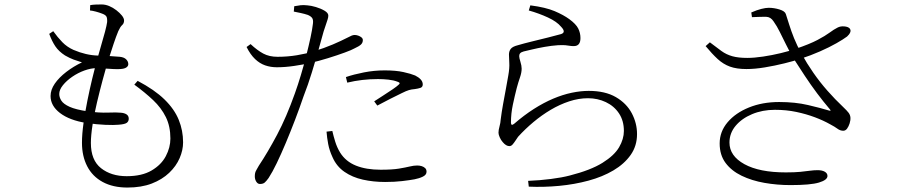

<svg xmlns="http://www.w3.org/2000/svg" viewBox="-20 -798 4040 862"><path d="M552 44Q487 44 441 19Q395 -6 371.5 -51.5Q348 -97 348 -157Q348 -196 355 -245.5Q362 -295 372.5 -347Q383 -399 394 -444.5Q405 -490 413 -520Q423 -557 433.5 -592Q444 -627 451.5 -655.5Q459 -684 461 -699Q462 -718 457 -725Q452 -732 438 -737Q425 -742 410 -746Q395 -750 384 -751L385 -775Q397 -777 410 -777.5Q423 -778 436 -778Q453 -778 470 -771Q487 -764 502.5 -752Q518 -740 527.5 -728Q537 -716 537 -706Q537 -693 528.5 -685.5Q520 -678 511 -658Q501 -634 490 -601Q479 -568 462 -515Q453 -484 440.5 -437.5Q428 -391 415.5 -338.5Q403 -286 395.5 -237.5Q388 -189 388 -156Q388 -79 433.5 -43Q479 -7 549 -7Q617 -7 660.5 -32.5Q704 -58 724.5 -97Q745 -136 745 -176Q745 -231 724.5 -272.5Q704 -314 667.5 -348.5Q631 -383 583 -418L598 -435Q674 -395 718.5 -351.5Q763 -308 782.5 -260Q802 -212 802 -159Q802 -124 786.5 -88Q771 -52 739.5 -22Q708 8 661.5 26Q615 44 552 44ZM512 -238Q492 -236 453.5 -237.5Q415 -239 367 -246Q292 -258 249.5 -290.5Q207 -323 207 -367Q207 -395 226 -422.5Q245 -450 277.5 -475Q310 -500 348 -518Q328 -524 310.5 -530.5Q293 -537 272 -549Q244 -567 228.5 -590Q213 -613 201 -646L219 -658Q239 -630 260 -608.5Q281 -587 310 -574Q366 -550 419.5 -548.5Q473 -547 518 -543Q537 -541 546.5 -531.5Q556 -522 556 -510Q556 -501 547 -495Q538 -489 520 -488Q510 -487 489.5 -488Q469 -489 447.5 -490.5Q426 -492 413 -492Q388 -492 359 -481.5Q330 -471 304.5 -453.5Q279 -436 262.5 -415.5Q246 -395 246 -376Q246 -361 255.5 -346Q265 -331 292.5 -318.5Q320 -306 374 -298Q426 -291 465 -292.5Q504 -294 522 -292Q538 -291 548 -284.5Q558 -278 558 -265Q558 -253 549 -246.5Q540 -240 512 -238Z M1147 28Q1137 28 1130.5 17.5Q1124 7 1124 -6Q1124 -15 1125.5 -21.5Q1127 -28 1131.5 -35.5Q1136 -43 1142 -54Q1182 -114 1224 -193Q1266 -272 1304 -379Q1318 -418 1331 -461.5Q1344 -505 1355 -548.5Q1366 -592 1374 -629Q1382 -666 1385 -692Q1387 -709 1381.5 -717Q1376 -725 1362 -731Q1347 -736 1330.5 -739.5Q1314 -743 1299 -746L1301 -770Q1316 -773 1329.5 -774.5Q1343 -776 1360 -774Q1376 -773 1398 -766.5Q1420 -760 1437 -750Q1454 -740 1454 -728Q1454 -720 1450.5 -709.5Q1447 -699 1442.5 -685.5Q1438 -672 1433 -657Q1424 -625 1410.5 -576.5Q1397 -528 1380 -472.5Q1363 -417 1343 -366Q1325 -313 1304.5 -259.5Q1284 -206 1263 -156Q1242 -106 1222.5 -65.5Q1203 -25 1186 1Q1176 15 1168.5 21.5Q1161 28 1147 28ZM1709 19Q1656 19 1609 8.5Q1562 -2 1526.5 -26.5Q1491 -51 1473 -92Q1459 -122 1453.5 -151Q1448 -180 1446 -207L1472 -210Q1477 -188 1485 -162Q1493 -136 1507 -113Q1532 -73 1578 -54.5Q1624 -36 1689 -36Q1741 -36 1771 -41Q1801 -46 1819.5 -50.5Q1838 -55 1853 -55Q1864 -55 1873.5 -52Q1883 -49 1889 -43Q1895 -37 1895 -27Q1895 -13 1878.5 -5Q1862 3 1841 7Q1819 11 1785.5 15Q1752 19 1709 19ZM1223 -496Q1195 -496 1170.5 -504.5Q1146 -513 1125 -533Q1104 -553 1087 -587L1105 -600Q1135 -572 1162 -557.5Q1189 -543 1226 -543Q1271 -543 1313 -550Q1355 -557 1387 -567Q1436 -582 1474.5 -598.5Q1513 -615 1540 -629Q1551 -635 1558.5 -638Q1566 -641 1572 -641Q1580 -641 1588.5 -638Q1597 -635 1603 -630Q1609 -625 1609 -618Q1609 -606 1600.5 -598Q1592 -590 1570 -580Q1560 -574 1527.5 -562Q1495 -550 1453 -537Q1411 -524 1372 -515Q1341 -508 1300.5 -502Q1260 -496 1223 -496ZM1660 -343Q1678 -355 1701 -369.5Q1724 -384 1743.5 -397.5Q1763 -411 1769 -417Q1781 -426 1765 -431Q1747 -438 1723.5 -440.5Q1700 -443 1677 -443Q1641 -443 1606.5 -439Q1572 -435 1539 -427L1533 -452Q1568 -464 1614 -473Q1660 -482 1707 -482Q1757 -482 1791 -474.5Q1825 -467 1844 -459Q1860 -451 1869 -441Q1878 -431 1878 -419Q1878 -407 1867.5 -403.5Q1857 -400 1842 -398Q1828 -397 1816 -393.5Q1804 -390 1784 -380Q1763 -370 1731.5 -354Q1700 -338 1674 -324Z M2351 14Q2403 12 2453.5 5.5Q2504 -1 2538 -10Q2632 -34 2685 -67Q2738 -100 2759.5 -137Q2781 -174 2781 -210Q2781 -256 2759 -289Q2737 -322 2700 -339.5Q2663 -357 2620 -357Q2578 -357 2535.5 -343Q2493 -329 2452.5 -305Q2412 -281 2375 -250Q2338 -219 2306 -184Q2301 -177 2294.5 -167Q2288 -157 2281.5 -149.5Q2275 -142 2267 -142Q2252 -142 2237 -160Q2229 -169 2223.5 -181.5Q2218 -194 2218 -202Q2218 -214 2222.5 -230Q2227 -246 2228 -262Q2232 -294 2238.5 -330Q2245 -366 2251.5 -400.5Q2258 -435 2262 -459Q2268 -493 2266.5 -515.5Q2265 -538 2265 -553Q2265 -568 2273 -578.5Q2281 -589 2305 -595Q2332 -603 2369 -612Q2406 -621 2442 -630Q2478 -639 2499 -645Q2523 -653 2499 -678Q2480 -701 2440 -719.5Q2400 -738 2354 -751L2361 -774Q2430 -765 2470 -748Q2510 -731 2536 -712Q2566 -690 2576 -670Q2586 -650 2586 -627Q2586 -609 2578.5 -600Q2571 -591 2556 -591Q2545 -591 2537 -592.5Q2529 -594 2518 -595Q2507 -596 2485 -595Q2456 -593 2425 -587.5Q2394 -582 2369 -576Q2344 -570 2331 -567Q2320 -564 2315.5 -559Q2311 -554 2311 -546Q2311 -538 2316.5 -520.5Q2322 -503 2322 -490Q2322 -472 2314.5 -450.5Q2307 -429 2300 -403Q2291 -368 2282.5 -328Q2274 -288 2274 -248Q2274 -231 2288 -242Q2333 -281 2377 -309Q2421 -337 2463.5 -355Q2506 -373 2546.5 -381.5Q2587 -390 2623 -390Q2697 -390 2745 -362Q2793 -334 2816.5 -289.5Q2840 -245 2840 -196Q2840 -143 2811.5 -102.5Q2783 -62 2734 -33Q2685 -4 2622 13Q2559 30 2490 36.5Q2421 43 2354 40Z M3529 33Q3469 33 3412 23Q3355 13 3309.5 -9Q3264 -31 3237.5 -66.5Q3211 -102 3211 -154Q3211 -207 3246.5 -249Q3282 -291 3342.5 -315.5Q3403 -340 3478 -340Q3550 -340 3607.5 -326.5Q3665 -313 3701 -302Q3714 -298 3706 -307Q3677 -341 3648.5 -379Q3620 -417 3593 -458Q3566 -499 3539 -541Q3523 -570 3508.5 -599Q3494 -628 3481 -654.5Q3468 -681 3453 -702Q3440 -722 3420 -722.5Q3400 -723 3356 -721L3353 -742Q3378 -753 3398 -758Q3418 -763 3431 -763Q3455 -763 3479.5 -755.5Q3504 -748 3508 -735Q3515 -714 3523.5 -686.5Q3532 -659 3545 -626.5Q3558 -594 3579 -556Q3602 -514 3631.5 -471.5Q3661 -429 3695 -390.5Q3729 -352 3765 -318Q3783 -301 3790 -291.5Q3797 -282 3798 -271Q3799 -258 3794.5 -244Q3790 -230 3783 -220.5Q3776 -211 3766 -211Q3752 -211 3740 -220Q3728 -229 3707 -240Q3677 -257 3638.5 -271.5Q3600 -286 3555 -295.5Q3510 -305 3459 -305Q3403 -305 3356.5 -285.5Q3310 -266 3282.5 -233Q3255 -200 3255 -158Q3255 -98 3322 -61Q3389 -24 3508 -24Q3548 -24 3573 -26.5Q3598 -29 3616 -31.5Q3634 -34 3651 -34Q3671 -34 3683 -27Q3695 -20 3695 -8Q3695 10 3657 21.5Q3619 33 3529 33ZM3331 -488Q3287 -488 3257 -499Q3227 -510 3202 -533Q3177 -556 3148 -591L3167 -608Q3197 -585 3219 -569Q3241 -553 3268 -545.5Q3295 -538 3335 -538Q3366 -538 3406 -544Q3446 -550 3485.5 -559.5Q3525 -569 3553 -579Q3615 -600 3650 -618.5Q3685 -637 3704.5 -651.5Q3724 -666 3740 -674Q3753 -681 3770.5 -679.5Q3788 -678 3795 -670Q3801 -662 3797 -652.5Q3793 -643 3783 -634Q3767 -622 3735.5 -604Q3704 -586 3662 -567.5Q3620 -549 3574 -534Q3544 -524 3501.5 -513.5Q3459 -503 3414 -495.5Q3369 -488 3331 -488Z"/></svg>

Font: Noto Serif JP ExtraLight Light
Style: Regular
Weight: 300
Version: Version 2.003-H1;hotconv 1.1.1;makeotfexe 2.6.0